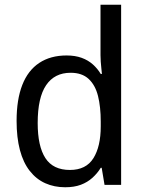

<svg xmlns="http://www.w3.org/2000/svg" viewBox="-20 -780 603 810"><path d="M255 10Q209 10 171 -7Q133 -24 105.5 -59Q78 -94 64 -147Q50 -200 50 -270Q50 -360 74 -421.5Q98 -483 145.5 -514.5Q193 -546 261 -546Q297 -546 324.5 -536Q352 -526 372 -508Q392 -490 405 -468H410Q409 -479 407.5 -492.5Q406 -506 405 -520Q404 -534 404 -547V-760H491V0H421L409 -72H405Q391 -49 370 -30Q349 -11 321 -0.5Q293 10 255 10ZM275 -63Q343 -63 374 -112.5Q405 -162 405 -247V-267Q405 -329 393.5 -375Q382 -421 354 -447Q326 -473 278 -473Q210 -473 174.5 -420.5Q139 -368 139 -261Q139 -163 171.5 -113Q204 -63 275 -63Z"/></svg>

Font: Noto Sans Mono SemiCondensed
Style: Regular
Weight: 400
Width: 4
Designer: Monotype Design Team
Foundry: Monotype Imaging Inc.
Version: Version 2.010